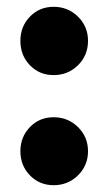

<svg xmlns="http://www.w3.org/2000/svg" viewBox="-20 -534 318 565"><path d="M138 -313Q96 -313 68 -342Q40 -371 40 -414Q40 -456 68 -485Q96 -514 138 -514Q180 -514 209.5 -485Q239 -456 239 -414Q239 -371 209.5 -342Q180 -313 138 -313ZM138 11Q96 11 68 -18Q40 -47 40 -89Q40 -131 68 -160Q96 -189 138 -189Q180 -189 209.5 -160Q239 -131 239 -89Q239 -47 209.5 -18Q180 11 138 11Z"/></svg>

Font: Murecho
Style: Bold
Weight: 700
Designer: Neil Summerour
Foundry: Positype
Version: Version 1.010; ttfautohint (v1.8.3)